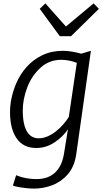

<svg xmlns="http://www.w3.org/2000/svg" viewBox="-20 -863 602 1130"><path d="M181 247Q159.5 247 134.2 244.2Q109 241.5 87.5 237.5Q66 233.5 56 229L75 168Q89.5 174.5 109 179.8Q128.5 185 150.5 188Q172.5 191 195 191Q262 191 303 153.5Q344 116 356 45L380 -102Q349.5 -57 300 -24.5Q250.5 8 194 8Q117 8 78 -48.5Q39 -105 39 -203Q39 -284 74 -369Q97.5 -425 136.8 -469Q176 -513 229.8 -538.5Q283.5 -564 351 -564Q375 -564 404.5 -559Q434 -554 458 -547L515 -564L429 43Q424 79.5 411.8 109Q399.5 138.5 380 162Q340.5 207 287.8 227Q235 247 181 247ZM207 -49Q233.5 -49 259.2 -60Q285 -71 308.2 -89.2Q331.5 -107.5 351.2 -129.8Q371 -152 385 -175L432 -493Q412 -501.5 387.8 -506.2Q363.5 -511 340 -511Q269.5 -511 218 -464Q166.5 -417 140.2 -348Q114 -279 114 -212Q114 -158 124.8 -121.8Q135.5 -85.5 156.2 -67.2Q177 -49 207 -49ZM398 -650H332L214 -811L247 -843L368 -707L531 -843L562 -811Z"/></svg>

Font: Merriweather Sans Variable Regular
Style: Italic
Weight: 300
Italic angle: -8°
Designer: Eben Sorkin
Foundry: Eben Sorkin
Version: Version 2.001